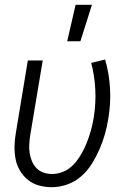

<svg xmlns="http://www.w3.org/2000/svg" viewBox="-20 -772 540 800"><path d="M260 -600 295 -752H363L315 -600ZM196 8Q169 8 143 1Q117 -6 97 -22Q77 -38 63.5 -60.5Q50 -83 45 -109Q40 -135 40.5 -162.5Q41 -190 46 -218L96 -520H158L106 -209Q103 -190 102 -171Q101 -152 103.5 -134.5Q106 -117 113 -100.5Q120 -84 132 -71.5Q144 -59 161 -53Q178 -47 197 -47Q216 -47 235.5 -53.5Q255 -60 271 -72.5Q287 -85 299.5 -101.5Q312 -118 322 -136Q332 -154 339.5 -172.5Q347 -191 353 -209.5Q359 -228 363.5 -247Q368 -266 371 -285Q380 -343 377 -400Q374 -457 360 -510L418 -524Q435 -466 438.5 -403Q442 -340 431 -276Q426 -244 417 -212.5Q408 -181 394.5 -150Q381 -119 363 -90Q345 -61 319 -38Q293 -15 260.5 -3.5Q228 8 196 8Z"/></svg>

Font: Iosevka SS18 Light
Style: Italic
Weight: 300
Italic angle: -9°
Monospace: yes
Designer: Belleve Invis
Foundry: Belleve Invis
Version: Version 25.1.1; ttfautohint (v1.8.4)